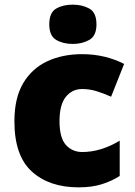

<svg xmlns="http://www.w3.org/2000/svg" viewBox="-20 -796 579 826"><path d="M318 10Q192 10 117 -58Q42 -126 42 -274Q42 -375 80 -438.5Q118 -502 183.5 -532.5Q249 -563 333 -563Q384 -563 429.5 -552Q475 -541 514 -521L458 -380Q424 -395 394.5 -404Q365 -413 333 -413Q290 -413 263 -379Q236 -345 236 -275Q236 -203 263.5 -172.5Q291 -142 334 -142Q375 -142 416.5 -155Q458 -168 495 -191V-39Q461 -17 418 -3.5Q375 10 318 10ZM293 -776Q334 -776 364.5 -759Q395 -742 395 -691Q395 -642 364.5 -624.5Q334 -607 293 -607Q251 -607 221.5 -624.5Q192 -642 192 -691Q192 -742 221.5 -759Q251 -776 293 -776Z"/></svg>

Font: Noto Sans Gujarati UI Black
Style: Regular
Weight: 900
Designer: Jelle Bosma - Monotype Design Team, Universal Thirst
Foundry: Monotype Imaging Inc.
Version: Version 2.106; ttfautohint (v1.8.4.7-5d5b)